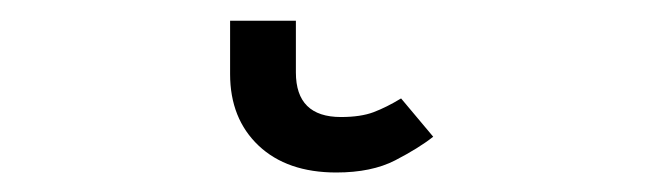

<svg xmlns="http://www.w3.org/2000/svg" viewBox="-20 18 655 190"><path d="M312.8 188.7Q264.1 188.7 235.9 162.1Q207.7 135.4 207.7 91.3V38.5H272.8V89.7Q272.8 133.8 317.4 133.8Q336.9 133.8 349.7 129Q362.6 124.1 376.9 115.4L408.7 153.3Q394.4 164.6 371 176.7Q347.7 188.7 312.8 188.7Z"/></svg>

Font: Fira Code Light
Style: Regular
Weight: 300
Monospace: yes
Designer: Carrois Corporate, Edenspiekermann AG, Nikita Prokopov
Foundry: Carrois Corporate, Edenspiekermann AG, Nikita Prokopov
Version: Version 6.000; ttfautohint (v1.8.2) -l 8 -r 50 -G 200 -x 14 